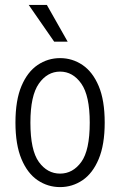

<svg xmlns="http://www.w3.org/2000/svg" viewBox="-20 -755 490 783"><path d="M43 -255Q43 -346 67.5 -404Q92 -462 133.5 -490Q175 -518 225 -518Q275 -518 316.5 -490Q358 -462 382.5 -404Q407 -346 407 -255Q407 -165 382.5 -106.5Q358 -48 316.5 -20Q275 8 225 8Q175 8 133.5 -20Q92 -48 67.5 -106.5Q43 -165 43 -255ZM104 -255Q104 -142 138.5 -94.5Q173 -47 225 -47Q277 -47 311.5 -94.5Q346 -142 346 -255Q346 -365 311.5 -414Q277 -463 225 -463Q173 -463 138.5 -414Q104 -365 104 -255ZM97 -735H171L256 -585H201Z"/></svg>

Font: Radio Canada Condensed Light
Style: Regular
Weight: 300
Width: 3
Designer: Charles Daoud, Etienne Aubert Bonn, Alexandre Saumier Demers, Jacques Le Bailly
Foundry: Radio-Canada
Version: Version 2.104; ttfautohint (v1.8.4.7-5d5b);gftools[0.9.28.de